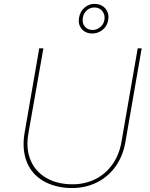

<svg xmlns="http://www.w3.org/2000/svg" viewBox="-20 -944 759 969"><path d="M104 -273 178 -700H199L123 -269Q111 -199 131 -144Q151 -89 199.5 -55Q248 -21 318 -15Q388 -9 446 -33Q504 -57 542.5 -107.5Q581 -158 593 -228L675 -700H695L613 -228Q600 -152 558.5 -97.5Q517 -43 454 -16.5Q391 10 315 4Q238 -3 185.5 -39Q133 -75 112 -135.5Q91 -196 104 -273ZM379 -855Q384 -887 408.5 -907Q433 -927 465 -924Q497 -921 514.5 -897.5Q532 -874 526 -843Q521 -811 496 -792Q471 -773 439 -775Q407 -778 390 -801Q373 -824 379 -855ZM507 -844Q511 -868 498 -886Q485 -904 462 -906Q438 -908 420 -893.5Q402 -879 398 -854Q394 -829 406.5 -812Q419 -795 442 -793Q465 -791 484 -805.5Q503 -820 507 -844Z"/></svg>

Font: Fixel Italic Variable 20240409 Display Thin
Style: Italic
Weight: 100
Italic angle: -10°
Designer: AlfaBravo + MacPaw
Foundry: Kyrylo Tkachov, Marchela Mozhyna, Serhii Makarenko, Maria Weinstein, Zakhar Kryvoshyya
Version: Version 1.211;Glyphs 3.2 (3225)